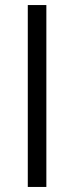

<svg xmlns="http://www.w3.org/2000/svg" viewBox="-20 -740 294 760"><path d="M90 0V-720H163.5V0Z"/></svg>

Font: Vela Sans
Style: Regular
Weight: 400
Designer: Principal design: Mikhail Sharanda - project Manrope.
Design modification: Ravid Balaliev
Foundry: Mikhail Sharanda
Version: Version 1.001